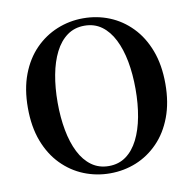

<svg xmlns="http://www.w3.org/2000/svg" viewBox="-85 -844 955 949"><g transform="rotate(-10 392.5 -370.0)"><path d="M392.9 18.6Q324.2 18.6 261.8 -6.5Q199.5 -31.6 151.1 -81Q102.7 -130.4 75.1 -202.8Q47.6 -275.2 47.6 -370.5Q47.6 -464.8 75.1 -537.3Q102.7 -609.9 151.1 -659.3Q199.5 -708.6 261.8 -734Q324.2 -759.4 392.9 -759.4Q462.5 -759.4 524.4 -734.3Q586.3 -709.2 634.4 -659.8Q682.6 -610.4 710.1 -537.9Q737.7 -465.3 737.7 -370.5Q737.7 -276.2 710.1 -203.4Q682.6 -130.6 634.4 -81.3Q586.3 -31.9 524.4 -6.6Q462.5 18.6 392.9 18.6ZM392.9 -18Q442.6 -18 479.3 -44.8Q515.9 -71.5 540 -119.4Q564.1 -167.3 576.1 -231.5Q588 -295.6 588 -370.5Q588 -445.3 576.1 -509.2Q564.1 -573 540 -620.8Q515.9 -668.7 479.3 -695.5Q442.6 -722.2 392.9 -722.2Q343.1 -722.2 306.2 -695.5Q269.3 -668.7 245.1 -620.8Q220.9 -573 209 -509.2Q197 -445.3 197 -370.5Q197 -295.6 209 -231.5Q220.9 -167.3 245.1 -119.4Q269.3 -71.5 306.2 -44.8Q343.1 -18 392.9 -18Z"/></g></svg>

Font: Noto Serif HK
Style: Regular
Weight: 200
Designer: Ryoko NISHIZUKA 西塚涼子 (kana & ideographs); Frank Grießhammer (Latin, Greek & Cyrillic); Wenlong ZHANG 张文龙 (bopomofo); San
Foundry: Adobe
Version: Version 2.001;hotconv 1.1.0;makeotfexe 2.6.0